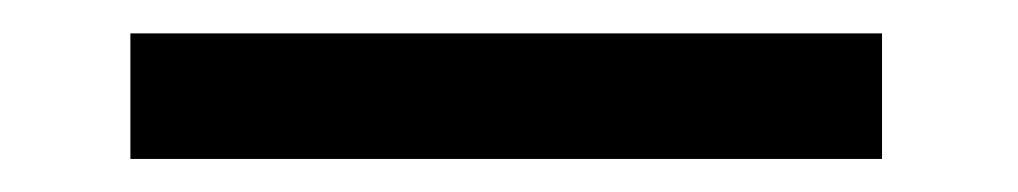

<svg xmlns="http://www.w3.org/2000/svg" viewBox="-20 -20 610 115"><path d="M58.1 75.2V0H508.3V75.2Z"/></svg>

Font: Roboto Slab LO
Style: Regular
Weight: 400
Designer: Google
Version: Version 2.000